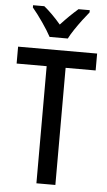

<svg xmlns="http://www.w3.org/2000/svg" viewBox="-62 -979 569 1019"><g transform="rotate(5 222.5 -470.0)"><path d="M273 0H172V-624H12V-714H433V-624H273ZM174 -780Q157 -812 127.5 -854.5Q98 -897 72 -928V-940H132Q153 -923 176.5 -899.5Q200 -876 222 -850Q248 -878 268.5 -898Q289 -918 314 -940H374V-928Q358 -909 338.5 -883Q319 -857 300.5 -829.5Q282 -802 271 -780Z"/></g></svg>

Font: Noto Sans Condensed Medium
Style: Regular
Weight: 500
Width: 3
Designer: Monotype Design Team
Foundry: Monotype Imaging Inc.
Version: Version 2.013; ttfautohint (v1.8.4.7-5d5b)